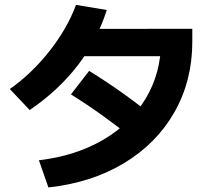

<svg xmlns="http://www.w3.org/2000/svg" viewBox="-20 -777 904 805"><path d="M655 -601.9 709.2 -541.5H292.4V-655.8L786.3 -656.3V-601.9Q786.3 -439 711.6 -307.2Q636.8 -175.5 500.1 -93Q363.4 -10.6 182.9 8.8L143.1 -105.1Q296.3 -123 412.1 -190.6Q527.9 -258.1 591.4 -364.8Q655 -471.4 655 -601.9ZM298.7 -756.5 427.7 -735.1Q388.2 -610.2 307 -504.3Q225.8 -398.3 104.5 -315.6L21.2 -403.7Q114.2 -469.4 188.3 -563.8Q262.3 -658.3 298.7 -756.5ZM277.5 -381.3 353.7 -479.8Q501.7 -388.8 639.1 -275.4L562.1 -176.9Q411.1 -298 277.5 -381.3Z"/></svg>

Font: Pretendard GOV Variable
Style: Regular
Weight: 400
Designer: Base glyphs from Inter by Rasmus Andersson; Hangul glyphs from Noto Sans CJK(Source Han Sans) by Jang Soo-young and Kang
Foundry: Kil Hyung-jin
Version: Version 1.307;Glyphs 3.2 (3192)